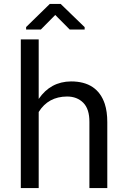

<svg xmlns="http://www.w3.org/2000/svg" viewBox="-20 -949 640 969"><path d="M521.5 -332.5V0H431.2V-333.5Q431.6 -398.4 400.4 -430.2Q369.1 -461.9 318.4 -461.9Q223.6 -461.4 175.3 -383.8V0H85V-750H175.3V-449.7Q234.9 -537.1 338.4 -538.1Q470.7 -538.1 508.8 -424.8Q521.5 -385.7 521.5 -332.5ZM407.2 -799.8H332L258.8 -873.5L186 -799.8H111.8V-812.5L231.4 -929.2H286.1L407.2 -812Z"/></svg>

Font: RobotoMono-Regular
Style: Regular
Weight: 400
Designer: Google
Version: Version 2.000985; 2015; ttfautohint (v1.3)